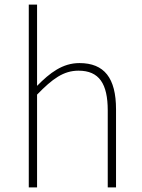

<svg xmlns="http://www.w3.org/2000/svg" viewBox="-20 -814 615 834"><path d="M105 0H141V-403C208 -472 256 -507 321 -507C411 -507 448 -450 448 -334V0H484V-339C484 -475 433 -540 325 -540C252 -540 197 -498 141 -441V-560V-794H105Z"/></svg>

Font: Noto Sans JP Thin
Style: Regular
Weight: 100
Designer: Ryoko NISHIZUKA 西塚涼子 (kana, bopomofo & ideographs); Paul D. Hunt (Latin, Greek & Cyrillic); Sandoll Communications 산돌커뮤니
Foundry: Adobe
Version: Version 2.004;hotconv 1.0.118;makeotfexe 2.5.65603